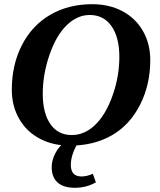

<svg xmlns="http://www.w3.org/2000/svg" viewBox="-20 -682 762 912"><path d="M546.9 -411.6Q546.9 -504.4 509.8 -557.6Q472.7 -610.8 406.2 -610.8Q346.7 -610.8 296.6 -562Q246.6 -513.2 214.8 -420.7Q183.1 -328.1 183.1 -236.8Q183.1 -145 219.2 -92.8Q255.4 -40.5 320.8 -40.5Q381.8 -40.5 432.1 -88.9Q482.4 -137.2 514.6 -228Q546.9 -318.8 546.9 -411.6ZM312 9.8Q231 9.8 168.2 -23.7Q105.5 -57.1 70.8 -117.9Q36.1 -178.7 36.1 -255.9Q36.1 -374 84 -467.5Q131.8 -561 218.5 -611.6Q305.2 -662.1 418 -662.1Q499 -662.1 561.8 -628.7Q624.5 -595.2 659.2 -534.4Q693.8 -473.6 693.8 -396.5Q693.8 -279.3 644.8 -183.3Q595.7 -87.4 510.5 -38.8Q425.3 9.8 312 9.8ZM335.4 210Q282.2 210 253.9 185.1Q225.6 160.2 225.6 111.8Q225.6 79.1 242.9 45.7Q260.3 12.2 288.1 -6.8H352.5Q336.9 17.1 326.7 45.9Q316.4 74.7 316.4 101.1Q316.4 156.2 367.2 156.2Q392.6 156.2 420.9 143.6L435.5 184.1Q390.6 210 335.4 210Z"/></svg>

Font: Liberation Serif
Style: Bold Italic
Weight: 700
Italic angle: -16.333°
Designer: Steve Matteson
Foundry: Ascender Corporation
Version: Version 2.1.5